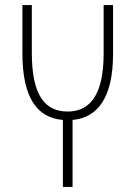

<svg xmlns="http://www.w3.org/2000/svg" viewBox="-20 -734 532 754"><path d="M227 0H265V-263C364 -272 424 -351 424 -523V-714H387V-523C387 -360 332 -296 246 -296C156 -296 105 -360 105 -526V-714H68V-524C68 -350 126 -271 227 -263Z"/></svg>

Font: Noto Sans Georgian ExtraCondensed ExtraLight
Style: Regular
Weight: 200
Width: 2
Designer: Monotype Design Team, Akaki Razmadze
Foundry: Google LLC
Version: Version 2.005